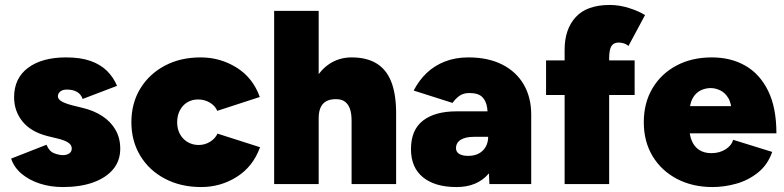

<svg xmlns="http://www.w3.org/2000/svg" viewBox="-20 -744 3168 776"><path d="M234 12Q184 12 141 -2Q98 -16 67.5 -41.5Q37 -67 25 -103L168 -159Q179 -132 199 -124.5Q219 -117 234 -117Q250 -117 260 -124Q270 -131 270 -144Q270 -158 256 -167.5Q242 -177 213 -184L172 -194Q105 -211 71 -253Q37 -295 37 -351Q37 -428 93.5 -470Q150 -512 247 -512Q306 -512 346.5 -497.5Q387 -483 413 -457Q439 -431 453 -397L314 -344Q307 -364 290.5 -373Q274 -382 250 -382Q233 -382 223.5 -374Q214 -366 214 -355Q214 -343 228.5 -334.5Q243 -326 273 -318L314 -308Q360 -297 394 -274.5Q428 -252 447 -219Q466 -186 466 -143Q466 -94 437 -59.5Q408 -25 356 -6.5Q304 12 234 12Z M793 12Q711 12 647 -21.5Q583 -55 547 -114.5Q511 -174 511 -250Q511 -327 547 -386Q583 -445 646 -478.5Q709 -512 791 -512Q870 -512 936 -471Q1002 -430 1030 -352L858 -296Q850 -316 828.5 -329Q807 -342 781 -342Q756 -342 737 -330.5Q718 -319 707 -298Q696 -277 696 -250Q696 -223 707 -202.5Q718 -182 738 -170Q758 -158 783 -158Q808 -158 829 -171Q850 -184 859 -204L1031 -149Q1003 -71 937.5 -29.5Q872 12 793 12Z M1088 0V-700H1268V0ZM1401 0V-256H1581V0ZM1401 -256Q1401 -285 1394.5 -303.5Q1388 -322 1375.5 -332Q1363 -342 1344 -343Q1306 -345 1287 -326Q1268 -307 1268 -266H1219Q1219 -345 1243 -400Q1267 -455 1308 -483.5Q1349 -512 1401 -512Q1462 -512 1502 -487.5Q1542 -463 1561.5 -413Q1581 -363 1581 -286V-256Z M1958 0 1953 -115V-245Q1953 -280 1949 -308Q1945 -336 1929 -352Q1913 -368 1877 -368Q1852 -368 1836 -356Q1820 -344 1809 -328L1652 -378Q1673 -419 1704.5 -449Q1736 -479 1778.5 -495.5Q1821 -512 1873 -512Q1953 -512 2010 -483Q2067 -454 2097 -402Q2127 -350 2127 -281V0ZM1825 12Q1738 12 1689.5 -27.5Q1641 -67 1641 -141Q1641 -219 1689.5 -256.5Q1738 -294 1825 -294H1972V-191H1896Q1861 -191 1842 -179Q1823 -167 1823 -145Q1823 -130 1836 -122Q1849 -114 1872 -114Q1897 -114 1915 -123.5Q1933 -133 1943 -150.5Q1953 -168 1953 -191H2000Q2000 -94 1954 -41Q1908 12 1825 12Z M2262 0V-543Q2262 -626 2307 -675Q2352 -724 2445 -724Q2483 -724 2522.5 -711.5Q2562 -699 2587 -683L2520 -558Q2511 -566 2500.5 -569Q2490 -572 2480 -572Q2460 -572 2451 -557.5Q2442 -543 2442 -507V0ZM2187 -360V-500H2545V-360Z M2860 12Q2779 12 2716 -21Q2653 -54 2617.5 -113Q2582 -172 2582 -250Q2582 -328 2617 -387Q2652 -446 2714 -479Q2776 -512 2857 -512Q2934 -512 2992.5 -478.5Q3051 -445 3084.5 -377Q3118 -309 3118 -205H2744L2766 -231Q2766 -199 2776 -175Q2786 -151 2806 -138Q2826 -125 2855 -125Q2888 -125 2912.5 -140.5Q2937 -156 2943 -179L3101 -130Q3083 -78 3043.5 -46.5Q3004 -15 2955.5 -1.5Q2907 12 2860 12ZM2767 -286 2748 -315H2955L2937 -286Q2937 -325 2924 -347Q2911 -369 2891.5 -378.5Q2872 -388 2852 -388Q2831 -388 2811.5 -378.5Q2792 -369 2779.5 -347Q2767 -325 2767 -286Z"/></svg>

Font: Figtree Black
Style: Regular
Weight: 900
Designer: Erik Kennedy
Foundry: Erik Kennedy
Version: Version 2.001;gftools[0.9.30]